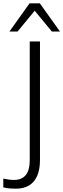

<svg xmlns="http://www.w3.org/2000/svg" viewBox="-20 -956 383 1162"><path d="M75 186Q58 186 39.5 184.5Q21 183 0 178V125Q19 129 35 131Q51 133 65 133Q111 133 135.5 104Q160 75 160 12V-705H222V13Q222 68 205.5 107Q189 146 156.5 166Q124 186 75 186ZM37 -765 159 -936H221L343 -765H294L190 -891L86 -765Z"/></svg>

Font: Mulish ExtraLight Light
Style: Regular
Weight: 300
Version: Version 3.603